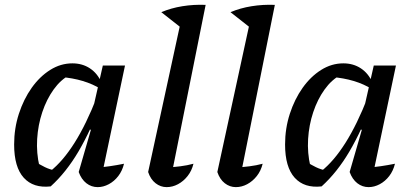

<svg xmlns="http://www.w3.org/2000/svg" viewBox="-20 -761 1696 788"><path d="M188 4Q117 12 77.5 -31.5Q38 -75 38 -168Q38 -234 57.5 -294Q77 -354 110 -400.5Q143 -447 186 -474Q229 -501 277 -501Q318 -501 349 -480.5Q380 -460 396 -423L395 -395Q328 -437 229 -445L267 -454Q229 -434 200 -393.5Q171 -353 153.5 -300.5Q136 -248 132.5 -190.5Q129 -133 142 -78L124 -98Q144 -85 164.5 -75Q185 -65 208 -61L186 -58Q238 -99 286 -175Q334 -251 378 -364L398 -346Q353 -226 302.5 -140Q252 -54 188 4ZM395 -27 376 -73Q404 -75 431.5 -79Q459 -83 489 -89Q482 -60 465.5 -38.5Q449 -17 426.5 -5Q404 7 381 7Q355 7 334.5 -9Q314 -25 303 -55L353 -228L343 -232L402 -492H493Z M726 -645 642 -711Q682 -728 728.5 -735.5Q775 -743 824 -741ZM681 -28 660 -73Q692 -75 720 -78.5Q748 -82 774 -89Q767 -60 750 -38.5Q733 -17 710.5 -5Q688 7 664 7Q639 7 618.5 -9Q598 -25 588 -55L731 -714L824 -741Z M1010 -645 926 -711Q966 -728 1012.5 -735.5Q1059 -743 1108 -741ZM965 -28 944 -73Q976 -75 1004 -78.5Q1032 -82 1058 -89Q1051 -60 1034 -38.5Q1017 -17 994.5 -5Q972 7 948 7Q923 7 902.5 -9Q882 -25 872 -55L1015 -714L1108 -741Z M1300 4Q1229 12 1189.5 -31.5Q1150 -75 1150 -168Q1150 -234 1169.5 -294Q1189 -354 1222 -400.5Q1255 -447 1298 -474Q1341 -501 1389 -501Q1430 -501 1461 -480.5Q1492 -460 1508 -423L1507 -395Q1440 -437 1341 -445L1379 -454Q1341 -434 1312 -393.5Q1283 -353 1265.5 -300.5Q1248 -248 1244.5 -190.5Q1241 -133 1254 -78L1236 -98Q1256 -85 1276.5 -75Q1297 -65 1320 -61L1298 -58Q1350 -99 1398 -175Q1446 -251 1490 -364L1510 -346Q1465 -226 1414.5 -140Q1364 -54 1300 4ZM1507 -27 1488 -73Q1516 -75 1543.5 -79Q1571 -83 1601 -89Q1594 -60 1577.5 -38.5Q1561 -17 1538.5 -5Q1516 7 1493 7Q1467 7 1446.5 -9Q1426 -25 1415 -55L1465 -228L1455 -232L1514 -492H1605Z"/></svg>

Font: Piazzolla Thin SemiBold
Style: Italic
Weight: 600
Italic angle: -11.3°
Version: Version 2.005